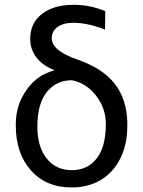

<svg xmlns="http://www.w3.org/2000/svg" viewBox="-20 -784 606 813"><path d="M107.9 -619.6Q107.9 -686 157.5 -724.9Q207 -763.7 292.5 -763.7Q360.4 -763.7 425.8 -736.8L424.8 -658.7Q351.1 -687.5 290.5 -687.5Q248.5 -687.5 223.9 -669.9Q199.2 -652.3 199.2 -622.1Q199.2 -569.3 307.4 -532Q415.5 -494.6 466.1 -429Q516.6 -363.3 519 -267.6V-248.5Q519 -173.8 490.2 -114.5Q461.4 -55.2 408 -22.7Q354.5 9.8 283.7 9.8Q175.3 9.8 111.1 -62.3Q46.9 -134.3 46.9 -252.4V-258.8Q46.9 -339.4 92.8 -403.8Q138.7 -468.3 209 -485.4L208.5 -487.8Q160.2 -506.8 134 -541Q107.9 -575.2 107.9 -619.6ZM138.2 -248.5Q138.2 -162.6 177.5 -113Q216.8 -63.5 283.7 -63.5Q350.1 -63.5 389.2 -112.8Q428.2 -162.1 428.2 -258.8Q428.2 -325.2 387 -378.7Q345.7 -432.1 284.7 -444.3Q218.3 -444.3 178.2 -394.3Q138.2 -344.2 138.2 -248.5Z"/></svg>

Font: RobotoInd
Style: Regular
Weight: 400
Designer: Google
Version: Version 2.001101; 2014